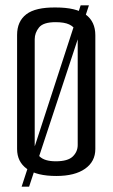

<svg xmlns="http://www.w3.org/2000/svg" viewBox="-20 -655 422 719"><path d="M191 4Q118 4 81 -22.5Q44 -49 44 -97V-524Q44 -575 78.5 -601.5Q113 -628 189 -627Q265 -627 301 -600.5Q337 -574 337 -523V-97Q337 -50 298.5 -23Q260 4 191 4ZM189 -51Q234 -51 252.5 -69Q271 -87 271 -112V-507Q271 -525 264 -540Q257 -555 239 -563.5Q221 -572 188 -572Q142 -572 126 -552Q110 -532 110 -508V-112Q110 -87 128.5 -69Q147 -51 189 -51ZM61 44 282 -635H313L89 44Z"/></svg>

Font: Smooch Sans Thin Medium
Style: Regular
Weight: 500
Version: Version 1.010